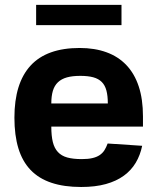

<svg xmlns="http://www.w3.org/2000/svg" viewBox="-20 -747 638 778"><path d="M38.4 -270.2Q38.4 -409.8 103.9 -481.2Q169.4 -552.6 302.9 -552.6Q363.6 -552.6 411.2 -535.3Q458.8 -518.1 491.8 -483.5Q524.9 -448.9 542.1 -397Q559.3 -345.2 559.3 -275.6V-234H187.9V-233.7Q187.9 -196.4 194.1 -171.3Q200.3 -146.3 214.7 -130.9Q229 -115.4 252.7 -108.8Q276.3 -102.3 311.4 -102.3Q337 -102.3 354.4 -106.4Q371.8 -110.4 383.7 -118.4Q395.6 -126.4 403.1 -138.1Q410.5 -149.9 416.2 -165.5L556.1 -156.2Q548.3 -118.3 530 -87.5Q511.7 -56.8 481.7 -35Q451.7 -13.1 408.9 -1.2Q366.1 10.7 308.9 10.7Q239.3 10.7 188.4 -6.4Q137.4 -23.4 104 -58.2Q70.7 -93 54.5 -146Q38.4 -198.9 38.4 -270.2ZM472.3 -727.3V-645.2H126.4V-727.3ZM416.9 -327.8Q416.9 -358.7 411.2 -380.1Q405.5 -401.6 392.4 -414.8Q379.3 -427.9 358 -433.8Q336.6 -439.6 305.4 -439.6Q273.4 -439.6 251.2 -433.4Q229 -427.2 214.8 -413.7Q200.6 -400.2 194.2 -378.9Q187.9 -357.6 187.9 -327.8Z"/></svg>

Font: Cannonade
Style: Bold
Weight: 700
Designer: Rasmus Andersson
Foundry: rsms
Version: Version 3.012;git-f93a4a705